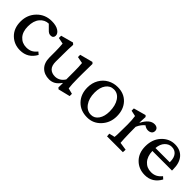

<svg xmlns="http://www.w3.org/2000/svg" viewBox="141 -1175 1933 1933"><g transform="rotate(45 1107.5 -209.0)"><path d="M241.2 7.8Q155.8 7.8 97.9 -49.1Q40 -106 40 -202.1Q40 -297.9 103.3 -362.8Q166.5 -427.7 260.7 -427.7Q321.8 -427.7 357.2 -405.3Q392.6 -382.8 392.6 -351.6Q392.6 -335 382.8 -325.2Q373 -315.4 355.5 -315.4Q339.4 -315.4 327.9 -321.3Q316.4 -327.1 299.8 -344.7L256.8 -387.7Q202.1 -386.7 164.6 -342.8Q127 -298.8 127 -219.7Q127 -143.6 165.8 -100.6Q204.6 -57.6 265.6 -57.6Q302.7 -57.6 329.6 -71Q356.4 -84.5 380.9 -115.2L407.2 -92.8Q352.1 7.8 241.2 7.8Z M859.4 -68.4 920.9 -52.7V-20.5L793.9 10.7L779.3 -2L780.3 -63.5L777.3 -64.5Q749.5 -25.4 720.2 -8.8Q690.9 7.8 655.3 7.8Q586.4 7.8 544.2 -33.9Q502 -75.7 502 -154.3V-238.3Q502 -285.2 497.1 -343.8L430.7 -357.4V-389.6L563.5 -425.8L581.1 -410.2Q577.1 -356.9 577.1 -274.4L576.2 -167Q576.2 -108.9 603 -81.8Q629.9 -54.7 676.8 -54.7Q705.6 -54.7 732.2 -69.3Q758.8 -84 778.3 -115.2V-228.5Q778.3 -296.4 773.4 -343.8L702.1 -357.4V-389.6L839.8 -425.8L854.5 -412.1Q852.5 -357.4 852.5 -273.4V-204.1Q852.5 -118.7 859.4 -68.4Z M1196.3 7.8Q1101.6 7.8 1043.5 -52.5Q985.4 -112.8 985.4 -209Q985.4 -272.9 1014.6 -323.5Q1043.9 -374 1092.8 -400.9Q1141.6 -427.7 1200.2 -427.7Q1291 -427.7 1346.2 -368.4Q1401.4 -309.1 1401.4 -212.9Q1401.4 -120.6 1342 -56.4Q1282.7 7.8 1196.3 7.8ZM1206.1 -38.1Q1254.9 -38.1 1285.2 -81.8Q1315.4 -125.5 1315.4 -195.3Q1315.4 -279.8 1280.5 -331.8Q1245.6 -383.8 1189.5 -383.8Q1136.7 -383.8 1105 -340.1Q1073.2 -296.4 1073.2 -223.6Q1073.2 -141.1 1110.6 -89.6Q1147.9 -38.1 1206.1 -38.1Z M1473.6 0 1470.7 -35.2 1531.2 -49.8Q1535.2 -69.3 1535.2 -154.3L1536.1 -230.5Q1536.1 -294.9 1528.3 -343.8L1465.8 -357.4V-389.6L1596.7 -425.8L1610.4 -412.1L1606.4 -330.1L1609.4 -329.1Q1659.7 -425.8 1725.6 -425.8Q1749 -425.8 1763.7 -414.1Q1778.3 -402.3 1778.3 -380.9Q1778.3 -357.9 1762.5 -345.5Q1746.6 -333 1721.7 -333Q1694.3 -333 1668.9 -352.5Q1633.3 -326.2 1609.4 -271.5L1610.4 -180.7Q1611.8 -98.6 1616.2 -49.8L1701.2 -37.1L1699.2 0Z M2017.6 7.8Q1930.7 7.8 1873.5 -49.6Q1816.4 -106.9 1816.4 -202.1Q1816.4 -302.7 1876 -365.7Q1935.5 -428.7 2017.6 -427.7Q2094.2 -426.8 2137 -376.7Q2179.7 -326.7 2179.7 -236.3V-218.8H1900.4Q1903.3 -143.1 1941.9 -100.3Q1980.5 -57.6 2042 -57.6Q2076.7 -57.6 2103.8 -71Q2130.9 -84.5 2156.2 -115.2L2180.7 -92.8Q2125.5 7.8 2017.6 7.8ZM2009.8 -386.7Q1969.2 -386.7 1938 -354.2Q1906.7 -321.8 1901.4 -261.7H2104.5V-269.5Q2104.5 -325.2 2079.3 -356Q2054.2 -386.7 2009.8 -386.7Z"/></g></svg>

Font: Crimson Pro
Style: Regular
Weight: 400
Designer: Jacques Le Bailly
Foundry: Baron von Fonthausen
Version: Version 1.003